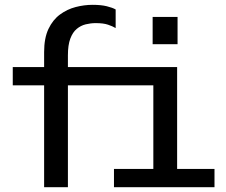

<svg xmlns="http://www.w3.org/2000/svg" viewBox="-20 -779 940 799"><path d="M454.3 0V-76.1H618.1V-423.9H386.9V-500H717.1V-76.1H872.6V0ZM615.2 -708.6H718.9V-595H615.2ZM163.6 0V-562.3Q163.6 -620.3 181.6 -658.4Q199.6 -696.5 229.5 -718.5Q259.3 -740.5 294.8 -749.7Q330.3 -758.9 365.4 -758.9Q400.5 -758.9 424.4 -753Q448.3 -747.1 461.3 -739.6V-662.2Q448.8 -669.7 429.6 -676.2Q410.4 -682.8 378.4 -682.8Q357.5 -682.8 336.8 -677.8Q316.1 -672.7 299.4 -658.8Q282.6 -644.9 272.6 -618.3Q262.6 -591.8 262.6 -548.7V0ZM33.1 -423.9V-500H454.1V-423.9Z"/></svg>

Font: Trispace Thin
Style: Regular
Weight: 100
Designer: Tyler Finck
Foundry: Etcetera Type Company
Version: Version 1.210